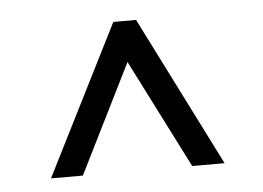

<svg xmlns="http://www.w3.org/2000/svg" viewBox="-33 -778 505 369"><g transform="rotate(-5 219.0 -593.5)"><path d="M51.8 -449.2 197.3 -738.3H241.2L386.7 -449.2H324.2L217.8 -659.2L113.3 -449.2Z"/></g></svg>

Font: Post No Bills Colombo
Style: Medium
Weight: 600
Designer: Kosala Senevirathne, Siva Puranthara, Lasantha Premarathna, Tharique Azeez
Foundry: Mooniak
Version: Version 1.220 ; ttfautohint (v1.5)